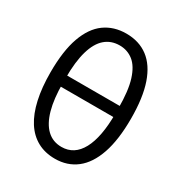

<svg xmlns="http://www.w3.org/2000/svg" viewBox="-176 -871 949 1007"><g transform="rotate(30 298.0 -367.0)"><path d="M300.5 10.8Q240.3 10.8 194.4 -14.3Q148.4 -39.3 117.3 -87.9Q86.1 -136.6 70.3 -207.8Q54.4 -279 54.4 -371Q54.4 -500.6 84 -583.4Q113.6 -666.2 168.4 -705.9Q223.2 -745.5 298.5 -745.5Q375.7 -745.5 430 -704.8Q484.4 -664 513.2 -581.1Q541.9 -498.2 541.9 -371Q541.9 -242.8 512.8 -158Q483.7 -73.2 429.5 -31.2Q375.3 10.8 300.5 10.8ZM299.3 -60.1Q376.5 -60.1 416.9 -135.5Q457.4 -210.9 457.4 -353.3V-384.8Q457.4 -491 437.5 -554.5Q417.5 -617.9 381.9 -646.1Q346.3 -674.3 299.4 -674.3Q247.8 -674.3 211.9 -643.3Q175.9 -612.2 157.3 -548.1Q138.6 -484 138.6 -384.8V-353.8Q138.6 -259.2 156.9 -193.6Q175.2 -128 211 -94Q246.8 -60.1 299.3 -60.1ZM86.4 -332.2V-399.3H511.7V-332.2Z"/></g></svg>

Font: Commissioner Thin
Style: Regular
Weight: 100
Designer: Kostas Bartsokas
Foundry: Kostas Bartsokas
Version: Version 1.001;gftools[0.9.23]